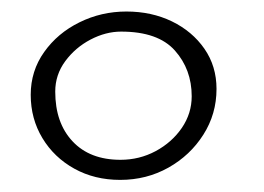

<svg xmlns="http://www.w3.org/2000/svg" viewBox="-20 -762 447 325"><path d="M183.5 -457.5Q140 -457.5 105.8 -476.5Q71.5 -495.5 51.8 -528.2Q32 -561 32 -601.5Q32 -642 54.8 -674Q77.5 -706 114.5 -724.2Q151.5 -742.5 194 -742.5Q236.5 -742.5 271 -725.8Q305.5 -709 326 -679.5Q346.5 -650 346.5 -611.5Q346.5 -569 324.2 -534Q302 -499 265 -478.2Q228 -457.5 183.5 -457.5ZM184 -491.5Q216 -491.5 243.5 -506.2Q271 -521 287.8 -545.5Q304.5 -570 304.5 -599Q304.5 -644.5 276 -676.5Q247.5 -708.5 185 -708.5Q159 -708.5 133.2 -695Q107.5 -681.5 90.5 -658.5Q73.5 -635.5 73.5 -607Q73.5 -554 102.8 -522.8Q132 -491.5 184 -491.5Z"/></svg>

Font: Grandstander Thin Thin
Style: Regular
Weight: 250
Version: Version 1.200